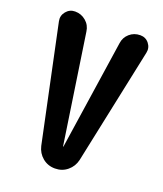

<svg xmlns="http://www.w3.org/2000/svg" viewBox="-135 -819 771 908"><g transform="rotate(20 250.0 -365.0)"><path d="M414.1 -730.5Q441.4 -730.5 458 -709.5Q474.6 -688.5 468.8 -662.1L345.7 -78.1Q337.9 -43.9 311.5 -22Q285.2 0 249 0Q212.9 0 186.5 -22Q160.2 -43.9 152.3 -78.1L29.3 -660.2Q23.4 -687.5 41 -709Q58.6 -730.5 85.9 -730.5Q117.2 -730.5 140.6 -710.4Q164.1 -690.4 168 -659.2L250 -111.3Q250 -110.4 251 -110.4Q252 -110.4 252 -111.3L334 -661.1Q337.9 -691.4 360.4 -710.9Q382.8 -730.5 414.1 -730.5Z"/></g></svg>

Font: Rounded-X Mgen+ 1m bold
Style: Bold
Weight: 700
Designer: [Source Han Sans]
Ryoko NISHIZUKA  (kana & ideographs); Paul D. Hunt (Latin, Greek & Cyrillic); Wenlong ZHANG  (bopomofo
Version: Version 1.059.20150602